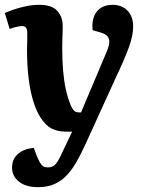

<svg xmlns="http://www.w3.org/2000/svg" viewBox="-21 -546 609 796"><path d="M331 57Q314 94 296 125.5Q278 157 256 180.5Q234 204 205 217Q176 230 137 230Q86 230 57.5 207Q29 184 29 149Q29 112 55 91Q81 70 119 67L132 102Q139 118 145 128.5Q151 139 158.5 143.5Q166 148 177 148Q191 148 200.5 142Q210 136 219 121.5Q228 107 238 84L278 0H257Q218 0 193 -13Q168 -26 146 -60Q129 -87 116.5 -128Q104 -169 97.5 -222.5Q91 -276 91 -340Q91 -351 91.5 -362.5Q92 -374 92 -386.5Q92 -399 92 -409Q92 -425 86.5 -431.5Q81 -438 69 -438Q62 -438 47 -434.5Q32 -431 19 -426L-1 -492Q14 -499 37.5 -507Q61 -515 88.5 -520.5Q116 -526 142 -526Q194 -526 216.5 -501Q239 -476 239 -438Q239 -426 238.5 -412.5Q238 -399 237.5 -383Q237 -367 237 -346Q237 -296 240.5 -254.5Q244 -213 251.5 -177.5Q259 -142 272 -110Q278 -97 283 -90.5Q288 -84 294 -82Q300 -80 306 -80H315L421 -331Q431 -354 432 -369.5Q433 -385 425 -395Q417 -405 397 -411L363 -421Q358 -469 380 -497.5Q402 -526 447 -526Q470 -526 489 -516Q508 -506 519.5 -486Q531 -466 531 -437Q531 -419 527 -398Q523 -377 514 -352Q505 -327 492 -296.5Q479 -266 460 -226Z"/></svg>

Font: Literata
Style: Bold Italic
Weight: 700
Italic angle: -2°
Designer: Latin by Veronika Burian and Jose Scaglione. Greek by Irene Vlachou. Cyrillic by Vera Evstafieva
Foundry: TypeTogether
Version: Version 3.103;gftools[0.9.29]